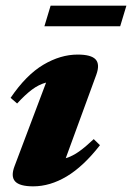

<svg xmlns="http://www.w3.org/2000/svg" viewBox="-20 -644 467 679"><path d="M31.5 -56.5 143 -352Q117 -345 93 -327Q69 -309 40.5 -278L17.5 -298Q72.5 -379 133.2 -415Q194 -451 254.5 -451Q302.5 -451 318.2 -433.8Q334 -416.5 320.5 -379.5L212.5 -84.5Q237 -92 260 -108.5Q283 -125 311.5 -152L333.5 -130.5Q275 -55.5 216 -20.2Q157 15 97.5 15Q49.5 15 33.5 -2.5Q17.5 -20 31.5 -56.5ZM137 -551 159 -624H427L405 -551Z"/></svg>

Font: Newsreader 16pt ExtraBold
Style: Italic
Weight: 800
Italic angle: -17°
Designer: Hugues Gentile
Foundry: Production Type
Version: Version 1.003; ttfautohint (v1.8.3)